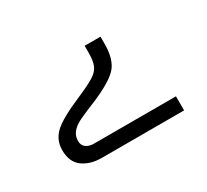

<svg xmlns="http://www.w3.org/2000/svg" viewBox="-60 -276 407 378"><g transform="rotate(-30 143.5 -87.0)"><path d="M80 17Q54 17 37 4.5Q20 -8 20 -35Q20 -58 36.5 -73.5Q53 -89 100 -109Q128 -121 140.5 -129Q153 -137 157 -147.5Q161 -158 161 -175V-191H197V-175Q197 -138 180.5 -121Q164 -104 121 -86Q101 -78 87 -71.5Q73 -65 68 -60Q56 -50 56 -35Q56 -25 63 -20Q70 -15 80 -15H267V17Z"/></g></svg>

Font: Noto Kufi Arabic
Style: Regular
Weight: 400
Designer: Monotype Design Team, David Williams, Khaled Hosny
Foundry: Google LLC
Version: Version 2.109; ttfautohint (v1.8.4.7-5d5b)